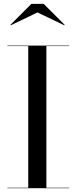

<svg xmlns="http://www.w3.org/2000/svg" viewBox="-20 -990 402 1010"><path d="M19 0V-2.5H128.5V-747.5H19V-750H344V-747.5H224V-2.5H344V0ZM36.5 -857 35 -859.5 145 -969.5H210L320 -859.5L318.5 -857L177 -924.5Z"/></svg>

Font: Bodoni Moda 72pt
Style: Regular
Weight: 400
Designer: Owen Earl
Foundry: indestructible type
Version: Version 2.005